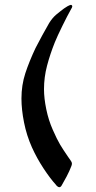

<svg xmlns="http://www.w3.org/2000/svg" viewBox="-20 -633 399 799"><path d="M263.2 19.5 272.5 32.7Q274.9 36.1 277.1 40Q279.3 43.9 279.3 48.3Q279.3 53.2 276.4 59.6Q269.5 78.1 257.1 101.8Q244.6 125.5 236.3 139.2Q232.4 146 226.6 146Q223.6 146 219.2 142.8Q214.8 139.6 212.9 136.2Q188.5 109.4 160.9 67.4Q133.3 25.4 112.8 -20Q90.8 -69.3 80.1 -123Q69.3 -176.8 69.3 -223.1Q69.3 -278.8 85.4 -328.1Q101.6 -377.4 127.9 -433.1Q138.2 -453.6 156.5 -487.1Q174.8 -520.5 184.6 -537.1Q197.3 -557.6 212.9 -571.3Q214.8 -572.8 231 -585.9Q247.1 -599.1 260.7 -606.9Q264.2 -608.9 268.6 -610.8Q272.9 -612.8 274.9 -612.8Q277.3 -612.8 279.1 -610.8Q280.8 -608.9 280.8 -606.4Q280.8 -604.5 279.3 -601.3Q277.8 -598.1 274.9 -593.3Q260.3 -567.4 239.5 -525.1Q218.8 -482.9 208 -456.5Q188.5 -407.7 175.8 -359.6Q163.1 -311.5 163.1 -261.7Q163.1 -224.1 172.6 -178.2Q182.1 -132.3 199.7 -92.8Q217.3 -52.7 230 -31.5Q242.7 -10.3 263.2 19.5Z"/></svg>

Font: David Libre Medium
Style: Regular
Weight: 500
Version: Version 1.000